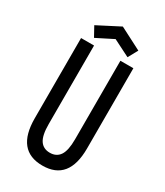

<svg xmlns="http://www.w3.org/2000/svg" viewBox="-235 -1060 1002 1164"><g transform="rotate(30 265.5 -478.0)"><path d="M149.4 -817.9 112.3 -885.3 266.6 -964.8 420.9 -885.3 383.8 -817.9 266.6 -877ZM82 -216.3V-777.8H172.9V-227.5Q172.9 -149.4 196 -115Q219.2 -80.6 265.1 -80.6Q311 -80.6 334.2 -115Q357.4 -149.4 357.4 -227.5V-777.8H448.2V-216.3Q448.2 9.3 265.1 9.3Q82 9.3 82 -216.3Z"/></g></svg>

Font: Voltaire
Style: Regular
Weight: 400
Designer: Yvonne Schttler
Foundry: Yvonne Schttler
Version: Version 1.003